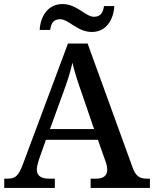

<svg xmlns="http://www.w3.org/2000/svg" viewBox="-20 -929 761 949"><path d="M434 -771C505 -771 541 -831 545 -899H494C490 -872 480 -846 445 -846C403 -846 360 -909 289 -909C217 -909 180 -849 176 -781H228C232 -808 240 -834 277 -834C320 -834 362 -771 434 -771ZM1 0H251V-46H221C184 -46 162 -60 162 -91C162 -104 167 -123 172 -139L207 -238H464L502 -130C507 -116 510 -103 510 -91C510 -59 489 -46 456 -46H428V0H721V-46H706C670 -46 650 -58 634 -105L413 -714H316L95 -122C72 -59 56 -46 18 -46H1ZM227 -291 292 -470C313 -527 328 -573 338 -619C349 -571 367 -517 386 -463L445 -291Z"/></svg>

Font: Noto Naskh Arabic UI Medium
Style: Regular
Weight: 500
Designer: Monotype Design Team, David Williams, Mohamad Dakak and Nizar Qandah
Foundry: Monotype Imaging Inc.
Version: Version 2.014